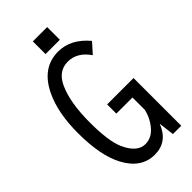

<svg xmlns="http://www.w3.org/2000/svg" viewBox="-280 -949 1060 1060"><g transform="rotate(-45 250.0 -419.5)"><path d="M328.1 -878.9V-779.8H216.3V-878.9ZM466.3 29.8H401.4L390.1 -62Q350.6 40 250.5 40Q146 40 86.9 -70.3Q34.2 -168 34.2 -345.2Q34.2 -501 83.5 -605Q147.9 -740.7 275.4 -740.7Q373 -740.7 449.2 -649.9L396.5 -590.8Q346.7 -663.6 273.4 -663.6Q200.2 -663.6 164.1 -586.4Q122.1 -495.6 122.1 -339.4Q122.1 -193.8 151.4 -127.9Q191.4 -38.1 254.9 -38.1Q308.6 -38.1 346.7 -89.4Q368.7 -118.7 379.4 -150.4Q386.2 -172.4 386.2 -173.8V-271H260.3V-342.8H466.3Z"/></g></svg>

Font: BIZ UDGothic
Style: Regular
Weight: 400
Monospace: yes
Designer: TypeBank Co., Ltd.
Foundry: Morisawa Inc.
Version: Version 1.05